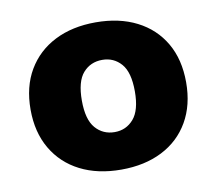

<svg xmlns="http://www.w3.org/2000/svg" viewBox="-63 -576 745 660"><g transform="rotate(-10 309.5 -246.0)"><path d="M310 11Q228 11 167 -20Q106 -51 72 -109Q38 -167 38 -246Q38 -326 72 -383.5Q106 -441 167 -472Q228 -503 310 -503Q392 -503 453 -472Q514 -441 547.5 -383.5Q581 -326 581 -246Q581 -167 547.5 -109Q514 -51 453 -20Q392 11 310 11ZM310 -120Q350 -120 376 -150Q402 -180 402 -246Q402 -313 376 -342.5Q350 -372 310 -372Q269 -372 243 -342.5Q217 -313 217 -246Q217 -180 243 -150Q269 -120 310 -120Z"/></g></svg>

Font: Nunito Sans 12pt Black
Style: Regular
Weight: 900
Designer: Vernon Adams
Foundry: Vernon Adams
Version: Version 3.101;gftools[0.9.27]